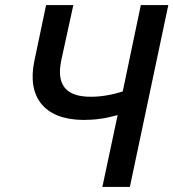

<svg xmlns="http://www.w3.org/2000/svg" viewBox="-20 -734 681 754"><path d="M382 0H490L641 -714H533L462 -375C419 -361 376 -354 337 -354C239 -354 200 -400 221 -499L268 -714H161L115 -495C85 -353 154 -264 307 -263C352 -263 391 -268 442 -282Z"/></svg>

Font: Noto Sans Medium
Style: Italic
Weight: 500
Italic angle: -12°
Designer: Monotype Design Team
Foundry: Monotype Imaging Inc.
Version: Version 2.013